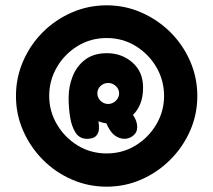

<svg xmlns="http://www.w3.org/2000/svg" viewBox="-20 -888 802 722"><path d="M381 -186Q312 -186 250 -213Q188 -240 141 -287.5Q94 -335 67 -396.5Q40 -458 40 -527Q40 -596 67 -658Q94 -720 141 -767Q188 -814 250 -841Q312 -868 381 -868Q450 -868 511.5 -841Q573 -814 620.5 -767Q668 -720 695 -658Q722 -596 722 -527Q722 -458 695 -396.5Q668 -335 620.5 -287.5Q573 -240 511.5 -213Q450 -186 381 -186ZM381 -311Q441 -311 490 -341Q539 -371 568 -420.5Q597 -470 597 -527Q597 -586 568 -635.5Q539 -685 490 -715Q441 -745 381 -745Q321 -745 272 -715Q223 -685 194 -635.5Q165 -586 165 -527Q165 -470 194 -420.5Q223 -371 272 -341Q321 -311 381 -311ZM307 -366Q279 -366 264 -389.5Q249 -413 243.5 -448.5Q238 -484 238 -520Q238 -562 253 -600.5Q268 -639 300 -663.5Q332 -688 382 -688Q438 -688 478 -653Q518 -618 518 -559Q518 -523 507.5 -497.5Q497 -472 480 -456Q496 -433 496 -410Q496 -390 481 -378Q466 -366 448 -366Q428 -366 410 -380Q400 -388 392.5 -400Q385 -412 380 -424Q365 -426 350 -432Q353 -417 352 -402Q351 -387 341 -376.5Q331 -366 307 -366ZM387 -497Q403 -497 415.5 -509Q428 -521 428 -537Q428 -553 415.5 -564.5Q403 -576 387 -576Q370 -576 358 -564.5Q346 -553 346 -537Q346 -521 358 -509Q370 -497 387 -497Z"/></svg>

Font: Cherry Bomb One
Style: Regular
Weight: 400
Designer: satsuyako
Foundry: satsuyako
Version: Version 4.100; ttfautohint (v1.8.3)